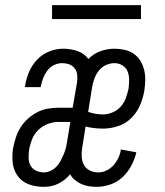

<svg xmlns="http://www.w3.org/2000/svg" viewBox="-20 -717 640 745"><path d="M356 8Q340 8 324.5 5.5Q309 3 295.5 -3Q282 -9 270.5 -18.5Q259 -28 252 -41Q243 -29 230.5 -19.5Q218 -10 204.5 -3.5Q191 3 177 5.5Q163 8 149 8Q119 8 92.5 -1.5Q66 -11 49.5 -33Q33 -55 29.5 -84Q26 -113 31 -143Q35 -163 41.5 -183.5Q48 -204 60 -223Q72 -242 89 -257Q106 -272 125.5 -282Q145 -292 166 -295.5Q187 -299 208 -299H262L279 -398Q281 -413 279.5 -427Q278 -441 269.5 -452Q261 -463 248 -467.5Q235 -472 220 -472Q205 -472 189.5 -464.5Q174 -457 164 -443.5Q154 -430 148 -415Q142 -400 139 -384L138 -379H76L78 -387Q82 -413 93.5 -439.5Q105 -466 125 -486.5Q145 -507 171.5 -517.5Q198 -528 225 -528Q254 -528 280.5 -519Q307 -510 323 -488Q343 -509 370 -518.5Q397 -528 424 -528Q444 -528 464 -523.5Q484 -519 499.5 -508Q515 -497 525 -480.5Q535 -464 539.5 -445Q544 -426 543.5 -405.5Q543 -385 540 -365Q535 -336 523 -308Q511 -280 489 -258.5Q467 -237 438 -227.5Q409 -218 380 -218Q363 -218 345.5 -220Q328 -222 312 -226L299 -144Q296 -127 297 -109.5Q298 -92 305.5 -77.5Q313 -63 328.5 -55.5Q344 -48 361 -48Q378 -48 393.5 -55.5Q409 -63 420.5 -76Q432 -89 439.5 -105Q447 -121 449 -137L509 -126Q503 -100 490 -75Q477 -50 456.5 -30.5Q436 -11 409 -1.5Q382 8 356 8ZM380 -273Q398 -273 417 -281Q436 -289 449 -304Q462 -319 468.5 -337Q475 -355 479 -374Q481 -391 481 -408Q481 -425 475 -440Q469 -455 455 -463.5Q441 -472 424 -472Q408 -472 392 -465Q376 -458 364.5 -444Q353 -430 347 -414Q341 -398 338 -382L322 -283Q336 -278 350.5 -275.5Q365 -273 380 -273ZM150 -48Q163 -48 176 -54Q189 -60 199 -70.5Q209 -81 215.5 -93.5Q222 -106 227.5 -119Q233 -132 236 -145Q239 -158 241 -172L253 -244H208Q187 -244 166.5 -236.5Q146 -229 129.5 -213.5Q113 -198 105 -178Q97 -158 93 -137Q91 -121 91 -105Q91 -89 98 -75.5Q105 -62 119.5 -55Q134 -48 150 -48ZM527 -643H182V-697H527Z"/></svg>

Font: Iosevka Light Extended
Style: Italic
Weight: 300
Width: 7
Italic angle: -9°
Monospace: yes
Designer: Belleve Invis
Foundry: Belleve Invis
Version: Version 32.5.0; ttfautohint (v1.8.4)